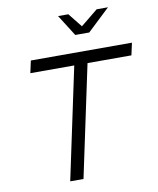

<svg xmlns="http://www.w3.org/2000/svg" viewBox="-98 -993 878 1068"><g transform="rotate(-10 341.5 -458.5)"><path d="M211 0 345 -631H97L112 -700H683L668 -631H420L286 0ZM380 -797 304 -917H362L425 -838L522 -917H586L459 -797Z"/></g></svg>

Font: Red Hat Display VF
Style: Italic
Weight: 300
Italic angle: -12°
Designer: Pentagram, MCKL
Foundry: Pentagram, MCKL
Version: Version 1.010